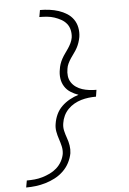

<svg xmlns="http://www.w3.org/2000/svg" viewBox="-63 -879 727 1078"><g transform="rotate(-5 300.0 -340.0)"><path d="M40 153 47 114Q69 114 91 112Q113 110 135 103.5Q157 97 178 87Q199 77 216.5 61.5Q234 46 245.5 25.5Q257 5 261 -17Q264 -39 259 -60.5Q254 -82 247 -102.5Q240 -123 236 -145Q232 -167 236 -189Q240 -216 251.5 -241Q263 -266 283 -285.5Q303 -305 327.5 -318.5Q352 -332 378 -340Q355 -348 334.5 -361Q314 -374 301 -394.5Q288 -415 284.5 -440Q281 -465 286 -491Q288 -506 293 -521Q298 -536 306 -550.5Q314 -565 323.5 -578Q333 -591 342 -604.5Q351 -618 358 -632.5Q365 -647 368 -663Q371 -684 366.5 -705Q362 -726 349.5 -741.5Q337 -757 319 -767Q301 -777 281.5 -783.5Q262 -790 240.5 -792Q219 -794 197 -794L204 -833Q231 -833 257.5 -829.5Q284 -826 308.5 -818Q333 -810 354.5 -796.5Q376 -783 390.5 -762.5Q405 -742 410 -716Q415 -690 411 -663Q408 -647 403 -632Q398 -617 390.5 -603Q383 -589 373 -575.5Q363 -562 354 -548.5Q345 -535 338 -520.5Q331 -506 329 -491Q325 -470 327.5 -450Q330 -430 340.5 -414Q351 -398 367 -387Q383 -376 401.5 -370Q420 -364 440.5 -361.5Q461 -359 481 -359L480 -353L475 -321Q454 -321 433 -318.5Q412 -316 391.5 -310Q371 -304 351.5 -293Q332 -282 316.5 -266Q301 -250 291.5 -230Q282 -210 279 -189Q275 -167 280 -145.5Q285 -124 292.5 -103.5Q300 -83 303.5 -61Q307 -39 304 -17Q299 10 285.5 36Q272 62 250.5 82.5Q229 103 203 116.5Q177 130 150 138Q123 146 95.5 149.5Q68 153 40 153Z"/></g></svg>

Font: Iosevka Slab XLtEx
Style: Italic
Weight: 200
Width: 7
Italic angle: -9°
Monospace: yes
Designer: Belleve Invis
Foundry: Belleve Invis
Version: Version 11.1.0; ttfautohint (v1.8.3)